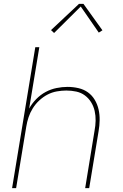

<svg xmlns="http://www.w3.org/2000/svg" viewBox="-20 -981 640 1001"><path d="M43 0 164 -735H185L132 -415Q147 -442 169 -464.5Q191 -487 218 -501.5Q245 -516 274.5 -522Q304 -528 332 -528Q361 -528 389 -521.5Q417 -515 438.5 -499.5Q460 -484 474 -460.5Q488 -437 494 -410Q500 -383 499.5 -354.5Q499 -326 494 -297L445 0H424L473 -300Q478 -326 478.5 -352Q479 -378 473.5 -402.5Q468 -427 455 -448Q442 -469 422.5 -483.5Q403 -498 378 -503.5Q353 -509 326 -509Q302 -509 276.5 -504.5Q251 -500 228 -488Q205 -476 185 -457.5Q165 -439 151 -416.5Q137 -394 129 -370Q121 -346 117 -321L64 0ZM262 -809 246 -824 392 -961H415L514 -823L495 -811L401 -947Z"/></svg>

Font: Iosevka SS04 Thin Extended
Style: Italic
Weight: 100
Width: 7
Italic angle: -9°
Monospace: yes
Designer: Belleve Invis
Foundry: Belleve Invis
Version: Version 19.0.0; ttfautohint (v1.8.4)